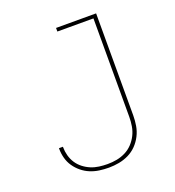

<svg xmlns="http://www.w3.org/2000/svg" viewBox="-135 -841 869 955"><g transform="rotate(-20 300.0 -363.5)"><path d="M279 8Q254 8 229 4.5Q204 1 181 -8.5Q158 -18 138.5 -34Q119 -50 105 -70.5Q91 -91 84.5 -115.5Q78 -140 78 -165Q78 -166 78 -166.5Q78 -167 78 -168H99Q99 -167 99 -166.5Q99 -166 99 -165Q99 -143 105 -121Q111 -99 123 -80.5Q135 -62 153 -48Q171 -34 191.5 -25.5Q212 -17 234.5 -14Q257 -11 279 -11Q304 -11 328 -15.5Q352 -20 374 -31Q396 -42 413 -60Q430 -78 441 -100Q452 -122 456 -146.5Q460 -171 460 -195V-716H269V-735H481V-195Q481 -168 476.5 -141Q472 -114 459.5 -89.5Q447 -65 428 -45.5Q409 -26 384.5 -14Q360 -2 333 3Q306 8 279 8Z"/></g></svg>

Font: Iosevka Slab Thin Extended
Style: Regular
Weight: 100
Width: 7
Monospace: yes
Designer: Belleve Invis
Foundry: Belleve Invis
Version: Version 11.1.1; ttfautohint (v1.8.3)